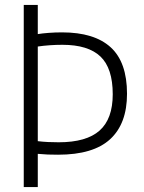

<svg xmlns="http://www.w3.org/2000/svg" viewBox="-20 -760 584 780"><path d="M76.5 0V-740H133.5V-621.5Q151.5 -624.5 178 -626.5Q204.5 -628.5 232 -628.5Q363 -628.5 429.5 -568Q496 -507.5 496 -379Q496 -257.5 427.5 -194.5Q359 -131.5 216 -131.5Q194 -131.5 174 -132.2Q154 -133 133.5 -135V0ZM218.5 -182Q331 -182 384.5 -229.5Q438 -277 438 -377Q438 -483 388 -530.5Q338 -578 233.5 -578Q207 -578 182.2 -576.2Q157.5 -574.5 133.5 -571V-186.5Q154.5 -184 175.5 -183Q196.5 -182 218.5 -182Z"/></svg>

Font: Encode Sans Cnd Lt
Style: Regular
Weight: 300
Width: 3
Designer: Multiple Designers
Foundry: Impallari Type
Version: Version 3.002; ttfautohint (v1.8.3) -l 8 -r 50 -G 200 -x 14 